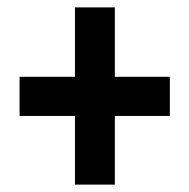

<svg xmlns="http://www.w3.org/2000/svg" viewBox="-20 -614 513 520"><path d="M291 -406H440V-300H291V-114H183V-300H33V-406H183V-594H291Z"/></svg>

Font: Noto Sans Armenian ExtraCondensed
Style: Bold
Weight: 700
Width: 2
Designer: Monotype Design Team
Foundry: Monotype Imaging Inc.
Version: Version 2.008; ttfautohint (v1.8.4.7-5d5b)